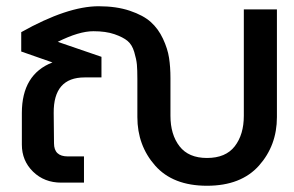

<svg xmlns="http://www.w3.org/2000/svg" viewBox="-20 -585 943 615"><path d="M526 -214Q526 -154 555 -116.5Q584 -79 643 -79Q703 -79 732 -116.5Q761 -154 761 -214V-555H867V-210Q867 -119 809.5 -54.5Q752 10 643 10Q534 10 477 -54.5Q420 -119 420 -210V-331Q420 -361 418.5 -378Q417 -395 410 -418.5Q403 -442 388.5 -454Q374 -466 346.5 -475.5Q319 -485 279 -485Q233 -485 165 -451L305 -403V-337H251Q151 -337 152 -223L153 -126Q153 -84 197 -84H249V0H176Q122 0 86 -35Q50 -70 50 -122V-223Q50 -347 148 -385L48 -420V-482Q196 -565 296 -565Q353 -565 396 -550.5Q439 -536 463 -514.5Q487 -493 502 -461Q517 -429 521.5 -399.5Q526 -370 526 -335Z"/></svg>

Font: LT Superior Semi-bold
Style: Regular
Weight: 600
Designer: Daniel Lyons
Foundry: LyonsType
Version: Version 1.0